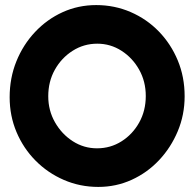

<svg xmlns="http://www.w3.org/2000/svg" viewBox="-20 -717 765 756"><path d="M367 19Q295 19 231.5 -8.5Q168 -36 120 -84.5Q72 -133 45 -197Q18 -261 18 -334Q18 -410 44.5 -475.5Q71 -541 118 -591Q165 -641 226.5 -669Q288 -697 359 -697Q431 -697 494.5 -669.5Q558 -642 605.5 -593Q653 -544 680 -479Q707 -414 707 -338Q707 -265 680 -200.5Q653 -136 606.5 -86.5Q560 -37 498.5 -9Q437 19 367 19ZM362 -133Q415 -133 458.5 -160.5Q502 -188 528 -234.5Q554 -281 554 -339Q554 -396 528 -442.5Q502 -489 458.5 -517Q415 -545 363 -545Q310 -545 266 -517Q222 -489 196 -442.5Q170 -396 170 -338Q170 -282 196.5 -235.5Q223 -189 266.5 -161Q310 -133 362 -133Z"/></svg>

Font: Fredoka SemiBold
Style: Regular
Weight: 600
Designer: Ben Nathan
Foundry: Milena B. Brandão, Ben Nathan
Version: Version 2.001